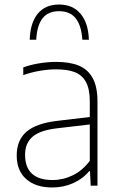

<svg xmlns="http://www.w3.org/2000/svg" viewBox="-20 -822 530 850"><path d="M411.5 -373V0H381.5L378.5 -64H374.5Q346.5 -30 303.5 -11Q260.5 8 211 8Q138 8 96 -29.2Q54 -66.5 54 -133.5Q54 -201.5 97.2 -238.8Q140.5 -276 233.5 -287L377.5 -304V-373Q377.5 -428 360.5 -459Q343.5 -490 311.2 -502.5Q279 -515 228.5 -515Q195.5 -515 157.8 -508.8Q120 -502.5 83 -489.5V-523.5Q113.5 -535 152.8 -541.5Q192 -548 228.5 -548Q289 -548 329 -531.5Q369 -515 390.2 -476.5Q411.5 -438 411.5 -373ZM377.5 -110V-271L232.5 -254Q158 -245.5 124.5 -217Q91 -188.5 91 -136.5Q91 -81.5 121.5 -53.2Q152 -25 212.5 -25Q259 -25 302 -45.8Q345 -66.5 377.5 -110ZM241.5 -802Q302 -802 336.5 -761.2Q371 -720.5 373.5 -646H344.5Q340.5 -709 315.2 -740.8Q290 -772.5 241.5 -772.5Q193 -772.5 168.2 -740.8Q143.5 -709 140.5 -646H111.5Q114 -721.5 147.5 -761.8Q181 -802 241.5 -802Z"/></svg>

Font: Encode Sans Thin
Style: Regular
Weight: 250
Designer: Multiple Designers
Foundry: Impallari Type
Version: Version 2.000